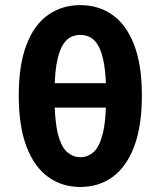

<svg xmlns="http://www.w3.org/2000/svg" viewBox="-20 -733 640 765"><path d="M300 12Q227.1 12 171.6 -28.1Q116.2 -68.3 85.5 -149.2Q54.7 -230.2 54.7 -352.5Q54.7 -474.4 85.5 -554.5Q116.2 -634.6 171.6 -673.6Q227.1 -712.6 300 -712.6Q373.8 -712.6 428.8 -673.2Q483.8 -633.8 514.5 -554.1Q545.3 -474.4 545.3 -352.5Q545.3 -230.2 514.5 -149.2Q483.8 -68.3 428.8 -28.1Q373.8 12 300 12ZM300 -106.6Q329.3 -106.6 352.6 -126.8Q375.9 -147 389.4 -200.4Q402.9 -253.8 402.9 -352.5Q402.9 -427.2 395.2 -474.3Q387.4 -521.4 373.3 -547.6Q359.2 -573.8 340.5 -583.9Q321.9 -593.9 300 -593.9Q278.1 -593.9 259.5 -583.9Q240.8 -573.8 226.7 -547.6Q212.6 -521.4 204.8 -474.3Q197.1 -427.2 197.1 -352.5Q197.1 -253.8 210.6 -200.4Q224.1 -147 247.8 -126.8Q271.5 -106.6 300 -106.6ZM133.7 -304.2V-401.4H466.3V-304.2Z"/></svg>

Font: Source Code Pro ExtraLight
Style: Regular
Weight: 200
Monospace: yes
Designer: Paul D. Hunt, Teo Tuominen
Foundry: Adobe
Version: Version 1.026;hotconv 1.1.0;makeotfexe 2.6.0